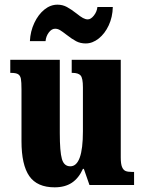

<svg xmlns="http://www.w3.org/2000/svg" viewBox="-20 -792 617 822"><path d="M72 -188V-409Q72 -441 69.5 -454.5Q67 -468 58 -474Q49 -480 27 -480H24V-536H236V-222Q236 -143 245 -111.5Q254 -80 281 -80Q335 -80 335 -230V-418Q335 -458 325 -469Q315 -480 290 -480H287V-536H497V-118Q497 -90 502.5 -77Q508 -64 517.5 -60Q527 -56 544 -56H554V0H363L339 -69H335Q317 -29 287.5 -9.5Q258 10 214 10Q139 10 105.5 -38Q72 -86 72 -188ZM265 -643Q247 -657 237 -663Q227 -669 216 -669Q201 -669 189 -653Q177 -637 175 -616H108Q110 -658 127 -694Q144 -730 170 -751Q196 -772 226 -772Q248 -772 266.5 -762Q285 -752 308 -734Q324 -721 335 -715Q346 -709 356 -709Q369 -709 382 -725.5Q395 -742 397 -762H463Q462 -719 445.5 -683.5Q429 -648 402.5 -627Q376 -606 347 -606Q324 -606 306 -615.5Q288 -625 265 -643Z"/></svg>

Font: Noto Serif CondBlack
Style: Regular
Weight: 900
Width: 3
Designer: Monotype Design Team
Foundry: Monotype Imaging Inc.
Version: Version 1.001